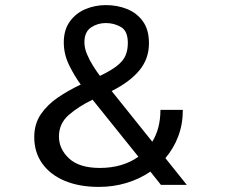

<svg xmlns="http://www.w3.org/2000/svg" viewBox="-20 -726 890 754"><path d="M368.5 8Q291 8 234 -16Q177 -40 145.8 -84Q114.5 -128 114.5 -187.5Q114.5 -239 140 -276.8Q165.5 -314.5 207 -342.8Q248.5 -371 297 -394Q271.5 -429 251 -471.2Q230.5 -513.5 230.5 -559.5Q230.5 -608.5 254 -641.2Q277.5 -674 315.2 -690Q353 -706 396 -706Q440 -706 478.5 -690.8Q517 -675.5 541 -642.5Q565 -609.5 565 -556Q565 -495 527.2 -449.5Q489.5 -404 418.5 -368.5L578 -169.5Q593.5 -194.5 601.8 -225.8Q610 -257 610 -294.5H698Q698 -238 679.8 -190.2Q661.5 -142.5 629.5 -105L713.5 0H612L570.5 -52Q528 -23 476.5 -7.5Q425 8 368.5 8ZM311.5 -559.5Q311.5 -537.5 321.5 -513.5Q331.5 -489.5 345.8 -467Q360 -444.5 372.5 -428Q416.5 -449 440.2 -468Q464 -487 473 -508.2Q482 -529.5 482 -557.5Q482 -604 455.2 -619.8Q428.5 -635.5 395.5 -635.5Q363 -635.5 337.2 -618Q311.5 -600.5 311.5 -559.5ZM211.5 -190Q211.5 -140.5 251.5 -103.5Q291.5 -66.5 372 -66.5Q461.5 -66.5 523.5 -110.5L343.5 -334.5Q287.5 -307.5 249.5 -274Q211.5 -240.5 211.5 -190Z"/></svg>

Font: Trispace
Style: Regular
Weight: 400
Designer: Tyler Finck
Foundry: Etcetera Type Company
Version: Version 1.210; ttfautohint (v1.8.3)